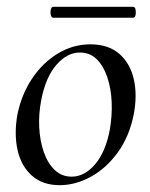

<svg xmlns="http://www.w3.org/2000/svg" viewBox="-20 -529 441 563"><path d="M155 14Q105 14 73.5 -14Q42 -42 31.5 -89Q21 -136 31 -193Q43 -252 74 -298.5Q105 -345 149.5 -372Q194 -399 245 -399Q298 -399 330 -371Q362 -343 372.5 -296Q383 -249 372 -193Q359 -128 325 -81.5Q291 -35 246 -10.5Q201 14 155 14ZM190 -11Q228 -11 259 -47.5Q290 -84 302 -149Q309 -189 307.5 -228.5Q306 -268 295 -301.5Q284 -335 264 -355Q244 -375 214 -375Q177 -375 145.5 -339Q114 -303 101 -236Q93 -195 95 -155.5Q97 -116 108.5 -83Q120 -50 140.5 -30.5Q161 -11 190 -11ZM136 -477Q131 -477 129 -485Q127 -493 129 -501Q131 -509 136 -509H370Q376 -509 377.5 -501Q379 -493 377.5 -485Q376 -477 370 -477Z"/></svg>

Font: Cormorant Light Medium
Style: Italic
Weight: 500
Italic angle: -10°
Version: Version 4.000